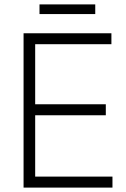

<svg xmlns="http://www.w3.org/2000/svg" viewBox="-20 -851 573 871"><path d="M412.1 -831.1Q412.1 -820.3 412.1 -787.1Q348.6 -787.1 159.2 -787.1Q159.2 -797.9 159.2 -831.1Q222.7 -831.1 412.1 -831.1ZM139.6 -49.8Q227.5 -49.8 490.2 -49.8Q490.2 -37.1 490.2 0Q389.6 0 86.9 0Q86.9 -174.8 86.9 -700.2Q186.5 -700.2 485.4 -700.2Q485.4 -687.5 485.4 -650.4Q398.4 -650.4 139.6 -650.4Q139.6 -582 139.6 -377.9Q219.7 -377.9 460 -377.9Q460 -365.2 460 -328.1Q379.9 -328.1 139.6 -328.1Q139.6 -258.8 139.6 -49.8Z"/></svg>

Font: LeFont
Style: ExtraLight
Weight: 200
Designer: Leryon MEDIA
Version: Version 1.0